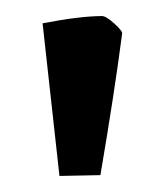

<svg xmlns="http://www.w3.org/2000/svg" viewBox="-20 -707 205 239"><path d="M33 -678Q80 -687 107 -687Q112 -687 122.5 -677.5Q133 -668 132 -665Q123 -595 105 -489L54 -488Z"/></svg>

Font: Grenze Medium
Style: Regular
Weight: 500
Designer: Renata Polastri
Foundry: Omnibus-Type
Version: Version 1.002; ttfautohint (v1.8)